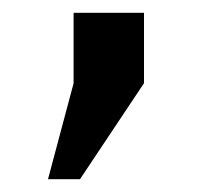

<svg xmlns="http://www.w3.org/2000/svg" viewBox="-20 -130 340 300"><path d="M55 150 95 0V-110H205V0L105 150Z"/></svg>

Font: Golos Text VF
Style: Regular
Weight: 400
Designer: A.Korolkova, Vitaly Kuzmin
Foundry: ParaType Ltd
Version: Version 2.003